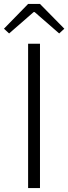

<svg xmlns="http://www.w3.org/2000/svg" viewBox="-36 -950 345 970"><path d="M106 0V-729H166V0ZM10 -781 -16 -805 106 -930H166L289 -805L263 -781L139 -889H134Z"/></svg>

Font: Noto Sans TC Thin Light
Style: Regular
Weight: 300
Version: Version 2.004-H2;hotconv 1.0.118;makeotfexe 2.5.65603